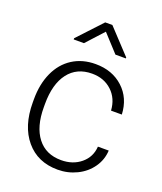

<svg xmlns="http://www.w3.org/2000/svg" viewBox="-139 -836 793 937"><g transform="rotate(20 257.5 -367.5)"><path d="M45.9 0ZM271.5 -39.6Q332.5 -39.6 373.8 -74Q415 -108.4 418.5 -163.1H474.6Q472.2 -114.7 444.3 -75Q416.5 -35.2 370.4 -12.7Q324.2 9.8 271.5 9.8Q167.5 9.8 106.7 -62.5Q45.9 -134.8 45.9 -256.8V-274.4Q45.9 -352.5 73.2 -412.6Q100.6 -472.7 151.6 -505.4Q202.6 -538.1 271 -538.1Q357.9 -538.1 414.3 -486.3Q470.7 -434.6 474.6 -350.1H418.5Q414.6 -412.1 373.8 -450.2Q333 -488.3 271 -488.3Q191.9 -488.3 148.2 -431.2Q104.5 -374 104.5 -271V-253.9Q104.5 -152.8 148.2 -96.2Q191.9 -39.6 271.5 -39.6ZM399.4 -619.1V-614.3H345.2L263.2 -703.6L181.6 -614.3H128.4V-620.6L244.6 -745.1H281.7Z"/></g></svg>

Font: Roboto Light
Style: Regular
Weight: 300
Designer: Google
Version: Version 2.134; 2016; ttfautohint (v1.6)